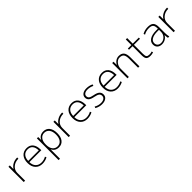

<svg xmlns="http://www.w3.org/2000/svg" viewBox="462 -2545 4620 4620"><g transform="rotate(-45 2771.5 -235.0)"><path d="M124 -520V-397H126Q166 -460 233 -495Q300 -530 385 -530V-489Q273 -489 199 -425.5Q125 -362 125 -267V0H78V-520Z M513 -243Q514 -143 568.5 -86Q623 -29 714 -29Q797 -29 871 -71L886 -34Q805 10 711 10Q599 10 532.5 -62.5Q466 -135 466 -260Q466 -386 529 -458Q592 -530 701 -530Q805 -530 862 -461Q919 -392 919 -265V-243ZM514 -283H873Q871 -384 826.5 -437.5Q782 -491 701 -491Q615 -491 566 -436.5Q517 -382 514 -283Z M1272 10Q1145 10 1094 -98H1092V220H1045V-520H1090L1091 -419H1093Q1144 -530 1272 -530Q1370 -530 1426 -459Q1482 -388 1482 -260Q1482 -133 1425 -61.5Q1368 10 1272 10ZM1263 -490Q1186 -490 1139 -430.5Q1092 -371 1092 -268V-252Q1092 -147 1140 -88.5Q1188 -30 1263 -30Q1343 -30 1389.5 -90.5Q1436 -151 1436 -260Q1436 -369 1389.5 -429.5Q1343 -490 1263 -490Z M1654 -520V-397H1656Q1696 -460 1763 -495Q1830 -530 1915 -530V-489Q1803 -489 1729 -425.5Q1655 -362 1655 -267V0H1608V-520Z M2043 -243Q2044 -143 2098.5 -86Q2153 -29 2244 -29Q2327 -29 2401 -71L2416 -34Q2335 10 2241 10Q2129 10 2062.5 -62.5Q1996 -135 1996 -260Q1996 -386 2059 -458Q2122 -530 2231 -530Q2335 -530 2392 -461Q2449 -392 2449 -265V-243ZM2044 -283H2403Q2401 -384 2356.5 -437.5Q2312 -491 2231 -491Q2145 -491 2096 -436.5Q2047 -382 2044 -283Z M2738 -530Q2829 -530 2912 -490L2899 -451Q2821 -490 2738 -490Q2674 -490 2638 -464.5Q2602 -439 2602 -395Q2602 -355 2631.5 -330Q2661 -305 2741 -290Q2840 -272 2884 -234.5Q2928 -197 2928 -133Q2928 -67 2877.5 -28.5Q2827 10 2738 10Q2640 10 2555 -40L2569 -78Q2648 -30 2738 -30Q2805 -30 2843 -57.5Q2881 -85 2881 -133Q2881 -179 2847.5 -205.5Q2814 -232 2735 -247Q2639 -264 2597 -299Q2555 -334 2555 -395Q2555 -456 2604 -493Q2653 -530 2738 -530Z M3076 -243Q3077 -143 3131.5 -86Q3186 -29 3277 -29Q3360 -29 3434 -71L3449 -34Q3368 10 3274 10Q3162 10 3095.5 -62.5Q3029 -135 3029 -260Q3029 -386 3092 -458Q3155 -530 3264 -530Q3368 -530 3425 -461Q3482 -392 3482 -265V-243ZM3077 -283H3436Q3434 -384 3389.5 -437.5Q3345 -491 3264 -491Q3178 -491 3129 -436.5Q3080 -382 3077 -283Z M3826 -489Q3760 -489 3707.5 -426Q3655 -363 3655 -277V0H3608V-520H3653L3654 -410H3656Q3683 -465 3731.5 -497.5Q3780 -530 3838 -530Q3929 -530 3972 -477Q4015 -424 4015 -307V0H3969V-303Q3969 -405 3936.5 -447Q3904 -489 3826 -489Z M4288 -690V-500H4494V-460H4288V-153Q4288 -78 4310 -54Q4332 -30 4391 -30Q4438 -30 4476 -45L4486 -7Q4438 10 4386 10Q4305 10 4273 -24.5Q4241 -59 4241 -147V-460H4121V-500H4241V-690Z M4825 -530Q4929 -530 4973 -485.5Q5017 -441 5017 -333V-140Q5017 -70 5032 0H4986Q4977 -46 4975 -103H4973Q4946 -51 4894.5 -20.5Q4843 10 4777 10Q4703 10 4659 -30.5Q4615 -71 4615 -140Q4615 -228 4692.5 -277.5Q4770 -327 4913 -327H4970V-332Q4970 -421 4938.5 -455.5Q4907 -490 4825 -490Q4728 -490 4650 -444L4638 -482Q4722 -530 4825 -530ZM4661 -142Q4661 -90 4694.5 -59Q4728 -28 4785 -28Q4860 -28 4915 -83.5Q4970 -139 4970 -222V-289H4913Q4792 -289 4726.5 -250Q4661 -211 4661 -142Z M5224 -520V-397H5226Q5266 -460 5333 -495Q5400 -530 5485 -530V-489Q5373 -489 5299 -425.5Q5225 -362 5225 -267V0H5178V-520Z"/></g></svg>

Font: Mplus 1p Light
Style: Regular
Weight: 300
Version: Version 1.061